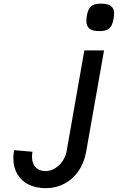

<svg xmlns="http://www.w3.org/2000/svg" viewBox="-20 -820 640 1028"><path d="M151.5 20Q151.5 56 171.2 76.2Q191 96.5 227.5 96Q255 94.5 278.5 78.8Q302 63 317 39.2Q332 15.5 336.5 -9.5L431.5 -550H537L441.5 -8.5Q430.5 52.5 399.5 96.8Q368.5 141 323.5 164.2Q278.5 187.5 225.5 187.5Q172.5 187.5 133.2 168Q94 148.5 72.8 112.2Q51.5 76 51.5 27Q51.5 8 55.5 -16L154 -7.5Q151.5 4.5 151.5 20ZM442.5 -709Q442.5 -723 445 -735.5Q449.5 -760.5 458 -774.5Q466.5 -788.5 481.8 -794.5Q497 -800.5 522.5 -800.5Q558 -800.5 574.5 -787.5Q591 -774.5 591 -746.5Q591 -734.5 588 -719.5Q583.5 -694 575 -679.8Q566.5 -665.5 551.2 -659.5Q536 -653.5 510.5 -653.5Q475 -653.5 458.8 -666.8Q442.5 -680 442.5 -709Z"/></svg>

Font: JuliaMono SemiBold
Style: Italic
Weight: 600
Italic angle: -9°
Monospace: yes
Designer: cormullion
Foundry: corm
Version: Version 0.056; ttfautohint (v1.8.4)